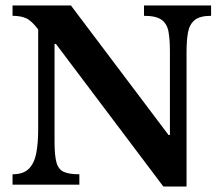

<svg xmlns="http://www.w3.org/2000/svg" viewBox="-20 -677 815 704"><path d="M664 7H579L185 -516H180V-157Q180 -107 187 -81.5Q194 -56 213.5 -47Q233 -38 271 -38V0H26V-38Q66 -38 86 -58.5Q106 -79 113 -115.5Q120 -152 120 -203V-569Q96 -601 76 -610Q56 -619 26 -619V-657H240L598 -182H603V-490Q603 -531 598 -560Q593 -589 573 -604Q553 -619 508 -619V-657H754V-619Q713 -619 694 -603.5Q675 -588 669.5 -559Q664 -530 664 -488Z"/></svg>

Font: STIX Two Text SemiBold
Style: Regular
Weight: 600
Designer: Ross Mills, John Hudson & Paul Hanslow, Tiro Typeworks Ltd; with prior portions MicroPress Inc., and Coen Hoffman.
Foundry: Tiro Typeworks Ltd
Version: Version 2.13 b171